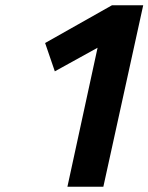

<svg xmlns="http://www.w3.org/2000/svg" viewBox="-20 -712 566 732"><path d="M189 -440 352 -530 237 0H374L526 -692H407L152 -548Z"/></svg>

Font: RazerF5
Style: Bold Italic
Weight: 700
Foundry: Razer Inc.
Version: Version 2